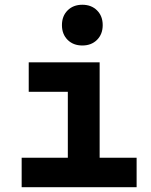

<svg xmlns="http://www.w3.org/2000/svg" viewBox="-20 -776 626 796"><path d="M261.2 0V-488.3H393.1V0ZM69.8 0V-122.1H271V0ZM383.3 0V-122.1H546.4V0ZM99.1 -395.5V-517.6H393.1V-395.5ZM321.3 -587.4Q283.7 -587.4 260.3 -610.8Q236.8 -634.3 236.8 -671.9Q236.8 -709.5 260.3 -732.9Q283.7 -756.3 321.3 -756.3Q358.9 -756.3 382.3 -732.9Q405.8 -709.5 405.8 -671.9Q405.8 -634.3 382.3 -610.8Q358.9 -587.4 321.3 -587.4Z"/></svg>

Font: Cascadia Mono PL
Style: Regular
Weight: 400
Monospace: yes
Designer: Aaron Bell
Foundry: Saja Typeworks
Version: Version 2102.003